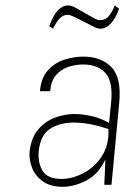

<svg xmlns="http://www.w3.org/2000/svg" viewBox="-20 -692 520 719"><path d="M214 7.5Q169.5 7.5 141 -12.5Q112.5 -32.5 100.2 -63.2Q88 -94 91 -125.5Q97 -176 122.5 -206.5Q148 -237 184.5 -251Q221 -265 259.5 -265Q290.5 -265 325 -256.8Q359.5 -248.5 388.5 -231.5L396 -306.5Q404 -385.5 375.2 -418Q346.5 -450.5 291.5 -450.5Q261.5 -450.5 234.2 -441Q207 -431.5 188.8 -409.5Q170.5 -387.5 168 -350.5H129.5Q134 -400.5 159.5 -428.8Q185 -457 221 -468.5Q257 -480 292 -480Q358 -480 396.8 -441Q435.5 -402 426.5 -307L397.5 0H370.5Q371.5 -24.5 372.8 -47.8Q374 -71 374.5 -95Q351 -42 305.2 -17.2Q259.5 7.5 214 7.5ZM209.5 -22Q251.5 -22 293.2 -44Q335 -66 362 -108Q389 -150 386 -209Q351.5 -220.5 318.8 -226.8Q286 -233 255.5 -233Q204.5 -233 167.8 -209.8Q131 -186.5 125 -125.5Q121 -83 139.5 -52.5Q158 -22 209.5 -22ZM178.5 -584.5 164.5 -594Q180.5 -637 197.5 -654.2Q214.5 -671.5 235 -671.5Q245 -671.5 256.5 -666.2Q268 -661 297 -643.5Q326.5 -626.5 336.5 -621.5Q346.5 -616.5 355.5 -616.5Q371.5 -616.5 384 -628.2Q396.5 -640 410 -671.5L426 -659.5Q416.5 -633 405 -616.5Q393.5 -600 381 -592.2Q368.5 -584.5 355.5 -584.5Q345 -584.5 332.8 -591Q320.5 -597.5 286.5 -614.5Q258.5 -629 249 -632.8Q239.5 -636.5 232.5 -636.5Q218.5 -636.5 205.8 -625.2Q193 -614 178.5 -584.5Z"/></svg>

Font: Karla ExtraLight
Style: Italic
Weight: 250
Italic angle: -8°
Designer: Jonathan Pinhorn
Version: Version 2.004;gftools[0.9.33]